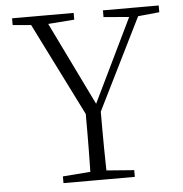

<svg xmlns="http://www.w3.org/2000/svg" viewBox="-52 -773 786 823"><g transform="rotate(-5 341.0 -361.5)"><path d="M188 0V-29L331 -40H352L495 -29V0ZM306 0Q307 -38 307.5 -69Q308 -100 308.5 -133.5Q309 -167 309 -210.5Q309 -254 309 -316H374Q374 -254 374 -210.5Q374 -167 374.5 -134Q375 -101 375.5 -69.5Q376 -38 377 0ZM323 -259 91 -723H164L370 -300H345L350 -312L549 -723H588L358 -259ZM30 -694V-723H295V-694L163 -684H143ZM421 -694V-723H661V-694L560 -684H542Z"/></g></svg>

Font: Noto Serif SC
Style: Regular
Weight: 200
Designer: Ryoko NISHIZUKA 西塚涼子 (kana & ideographs); Frank Grießhammer (Latin, Greek & Cyrillic); Wenlong ZHANG 张文龙 (bopomofo); San
Foundry: Adobe
Version: Version 2.001;hotconv 1.1.0;makeotfexe 2.6.0